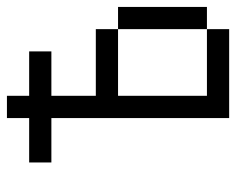

<svg xmlns="http://www.w3.org/2000/svg" viewBox="-82 -582 665 540"><g transform="rotate(-90 250.0 -312.5)"><path d="M375 -500V-562.5H250V-625H187.5V-562.5H62.5V-500H187.5Q187.5 -500 187.5 0H437.5V-62.5H250Q250 -62.5 250 -312.5H437.5Q437.5 -312.5 437.5 -62.5H500Q500 -62.5 500 -312.5H437.5V-375H250Q250 -375 250 -500Z"/></g></svg>

Font: UnifontExMono
Style: Regular
Weight: 500
Version: Version 15.0.06